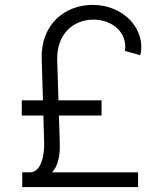

<svg xmlns="http://www.w3.org/2000/svg" viewBox="-20 -757 671 777"><path d="M538.7 0V-59.7H191.1C215.6 -86.6 224.1 -130 221.9 -180L218.4 -289.4H391V-350.9H216.6L211.3 -516.7C210.2 -622.2 279.1 -677.6 358 -677.6C432.5 -677.6 497.5 -626.8 485.4 -550.8L547.9 -533.7C572.1 -637.4 481.5 -737.2 355.1 -737.2C243.6 -737.2 143.8 -659.4 148.8 -516.7L153.8 -350.9H68.2V-289.4H155.5L158.7 -180C160.2 -129.6 147 -59.7 101.2 -59.7H70V0Z"/></svg>

Font: Karasuma Gothic
Style: Light
Weight: 300
Designer: Rasmus Andersson / Ryoko Nishizuka
Foundry: rsms
Version: Version 1.00